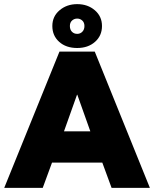

<svg xmlns="http://www.w3.org/2000/svg" viewBox="-32 -910 755 930"><path d="M256 -660H427L694 0H508.5L463.5 -122.5H220L175 0H-11.5ZM278 -274H405.5L342.5 -451H341ZM342 -677.5Q288 -677.5 254.8 -707.2Q221.5 -737 221.5 -784Q221.5 -830.5 256.5 -860.2Q291.5 -890 342 -890Q393 -890 427.5 -860.2Q462 -830.5 462 -784Q462 -737 428.2 -707.2Q394.5 -677.5 342 -677.5ZM342 -746Q357 -746 367 -756.5Q377 -767 377 -784Q377 -801 366.5 -810.5Q356 -820 342 -820Q327.5 -820 317 -810.5Q306.5 -801 306.5 -784Q306.5 -766.5 316.5 -756.2Q326.5 -746 342 -746Z"/></svg>

Font: League Spartan Thin ExtraBold
Style: Regular
Weight: 800
Version: Version 2.002